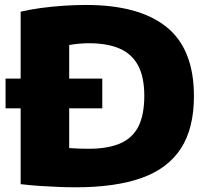

<svg xmlns="http://www.w3.org/2000/svg" viewBox="-20 -768 864 795"><path d="M3 -319.5V-442.5H403.5V-319.5ZM293.5 7.5Q260.5 7.5 221.8 6Q183 4.5 142.8 1.8Q102.5 -1 65.5 -5.5V-719.5Q103 -728.5 148.8 -734.8Q194.5 -741 242.8 -744.2Q291 -747.5 335.5 -747.5Q556.5 -747.5 669.8 -656Q783 -564.5 783 -370Q783 -236.5 729 -153.2Q675 -70 566.5 -31.2Q458 7.5 293.5 7.5ZM347.5 -152Q426 -152 477.2 -174Q528.5 -196 553 -244.2Q577.5 -292.5 577.5 -371.5Q577.5 -448.5 552 -496.5Q526.5 -544.5 475.5 -566.8Q424.5 -589 347.5 -589Q329.5 -589 307 -587Q284.5 -585 266.5 -581.5V-155Q286 -153.5 305.8 -152.8Q325.5 -152 347.5 -152Z"/></svg>

Font: Encode Sans SemiExpanded ExtraBold
Style: Regular
Weight: 800
Width: 6
Designer: Multiple Designers
Foundry: Impallari Type
Version: Version 3.002